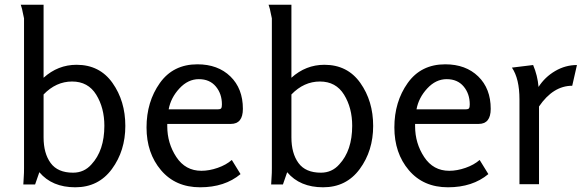

<svg xmlns="http://www.w3.org/2000/svg" viewBox="-20 -782 2493 815"><path d="M68 -762H165V-452Q226 -507 305 -507Q403 -507 457.5 -430Q512 -353 512 -247.5Q512 -142 455 -64.5Q398 13 299.5 13Q201 13 147 -51L129 1H79L81 -34Q82 -46 82 -68V-704L76 -732Q74 -744 71 -752.5Q68 -761 68 -762ZM165 -381V-199Q165 -131 195 -90Q225 -49 290 -49Q337 -49 368 -84Q423 -143 423 -248Q423 -324 388.5 -380Q354 -436 286 -436Q218 -436 165 -381Z M818 -509Q905 -509 958 -457.5Q1011 -406 1011 -320Q1011 -256 960 -256H690V-246Q690 -174 728.5 -115.5Q767 -57 835 -57Q868 -57 904 -69.5Q940 -82 964 -103L1001 -43Q934 13 829.5 13Q725 13 663.5 -59.5Q602 -132 602 -241Q602 -350 658.5 -429.5Q715 -509 818 -509ZM696 -318H905Q916 -318 919 -322.5Q922 -327 922 -339Q922 -384 896 -415Q870 -446 824 -446Q778 -446 741.5 -406.5Q705 -367 696 -318Z M1120 -762H1217V-452Q1278 -507 1357 -507Q1455 -507 1509.5 -430Q1564 -353 1564 -247.5Q1564 -142 1507 -64.5Q1450 13 1351.5 13Q1253 13 1199 -51L1181 1H1131L1133 -34Q1134 -46 1134 -68V-704L1128 -732Q1126 -744 1123 -752.5Q1120 -761 1120 -762ZM1217 -381V-199Q1217 -131 1247 -90Q1277 -49 1342 -49Q1389 -49 1420 -84Q1475 -143 1475 -248Q1475 -324 1440.5 -380Q1406 -436 1338 -436Q1270 -436 1217 -381Z M1870 -509Q1957 -509 2010 -457.5Q2063 -406 2063 -320Q2063 -256 2012 -256H1742V-246Q1742 -174 1780.5 -115.5Q1819 -57 1887 -57Q1920 -57 1956 -69.5Q1992 -82 2016 -103L2053 -43Q1986 13 1881.5 13Q1777 13 1715.5 -59.5Q1654 -132 1654 -241Q1654 -350 1710.5 -429.5Q1767 -509 1870 -509ZM1748 -318H1957Q1968 -318 1971 -322.5Q1974 -327 1974 -339Q1974 -384 1948 -415Q1922 -446 1876 -446Q1830 -446 1793.5 -406.5Q1757 -367 1748 -318Z M2153 -495 2243 -506Q2262 -461 2266 -413Q2293 -455 2336.5 -480.5Q2380 -506 2429 -506L2409 -418Q2328 -418 2268 -330V0H2185V-360Q2185 -448 2153 -495Z"/></svg>

Font: Rosario
Style: Regular
Weight: 400
Designer: Hector Gatti
Foundry: Omnibus-Type
Version: Version 1.002